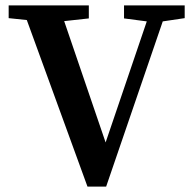

<svg xmlns="http://www.w3.org/2000/svg" viewBox="-20 -684 708 709"><path d="M12 -617V-664H308V-616L217 -606L370 -158L522 -605L438 -616V-664H662V-617L581 -605L372 5H303L79 -610Z"/></svg>

Font: Source Serif 4 Semibold
Style: Regular
Weight: 600
Designer: Frank Grießhammer
Foundry: Adobe
Version: Version 4.005;hotconv 1.1.0;makeotfexe 2.6.0